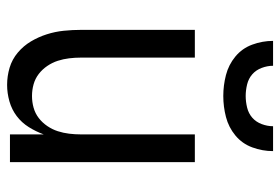

<svg xmlns="http://www.w3.org/2000/svg" viewBox="-144 -636 788 540"><g transform="rotate(90 250.0 -366.0)"><path d="M219 8Q194 8 170.5 1Q147 -6 128 -22Q109 -38 96.5 -59Q84 -80 76.5 -103.5Q69 -127 66.5 -151.5Q64 -176 64 -200V-520H142V-200Q142 -183 144 -166.5Q146 -150 151 -134.5Q156 -119 165.5 -105Q175 -91 188 -81Q201 -71 217 -66.5Q233 -62 250 -62Q267 -62 283 -66.5Q299 -71 312 -81Q325 -91 334.5 -105Q344 -119 349 -134.5Q354 -150 356 -166.5Q358 -183 358 -200V-520H436V0H358V-95Q350 -73 337.5 -53Q325 -33 306.5 -19Q288 -5 265 1.5Q242 8 219 8ZM250 -600Q220 -600 191 -607.5Q162 -615 139 -634Q116 -653 105.5 -681.5Q95 -710 95 -740H165Q165 -724 171 -708Q177 -692 189 -681.5Q201 -671 217.5 -667Q234 -663 250 -663Q266 -663 282.5 -667Q299 -671 311 -681.5Q323 -692 329 -708Q335 -724 335 -740H405Q405 -710 394.5 -681.5Q384 -653 361 -634Q338 -615 309 -607.5Q280 -600 250 -600Z"/></g></svg>

Font: Iosevka Term Curly
Style: Regular
Weight: 400
Designer: Belleve Invis
Foundry: Belleve Invis
Version: Version 32.3.0